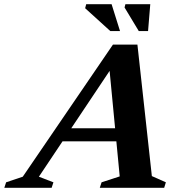

<svg xmlns="http://www.w3.org/2000/svg" viewBox="-90 -891 852 911"><path d="M172.5 -220.5 193 -282.5H520.5L500 -220.5ZM630.5 -55.5 697 -26 689 0H383.5L392 -26L478 -54L426.5 -592L457 -595L94.5 -52.5L163.5 -26L155 0H-69.5L-61 -26L18 -52.5L446 -679.5H562ZM479.5 -743.5H433.5L314 -852L319 -871H439.5ZM612.5 -743.5H568.5L501 -855.5L505 -871H623Z"/></svg>

Font: Newsreader 16pt 16pt
Style: Bold Italic
Weight: 700
Italic angle: -17°
Version: Version 1.003